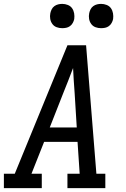

<svg xmlns="http://www.w3.org/2000/svg" viewBox="-30 -968 650 988"><path d="M-10 0V-74H46L317 -735H413L466 -74H512V0H317V-74H380L369 -238H197L132 -74H185V0ZM226 -312H365L354 -490Q351 -522 349.5 -554Q348 -586 346 -618Q334 -586 321.5 -554Q309 -522 296 -490ZM490 -823Q475 -823 461.5 -828Q448 -833 439.5 -844.5Q431 -856 428.5 -870.5Q426 -885 429 -900Q431 -910 436 -920Q441 -930 450 -936.5Q459 -943 469.5 -945.5Q480 -948 490 -948Q505 -948 519 -942.5Q533 -937 541 -925.5Q549 -914 551.5 -899.5Q554 -885 552 -870Q550 -860 544.5 -850Q539 -840 530 -833.5Q521 -827 510.5 -825Q500 -823 490 -823ZM290 -823Q275 -823 261.5 -828Q248 -833 239.5 -844.5Q231 -856 228.5 -870.5Q226 -885 229 -900Q231 -910 236 -920Q241 -930 250 -936.5Q259 -943 269.5 -945.5Q280 -948 290 -948Q305 -948 319 -942.5Q333 -937 341 -925.5Q349 -914 351.5 -899.5Q354 -885 352 -870Q350 -860 344.5 -850Q339 -840 330 -833.5Q321 -827 310.5 -825Q300 -823 290 -823Z"/></svg>

Font: Iosevka Slab Extended Oblique
Style: Regular
Weight: 400
Width: 7
Italic angle: -9°
Monospace: yes
Designer: Belleve Invis
Foundry: Belleve Invis
Version: Version 11.1.0; ttfautohint (v1.8.3)